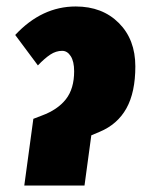

<svg xmlns="http://www.w3.org/2000/svg" viewBox="-20 -573 438 593"><path d="M83 -206 109 -216Q158 -234 183.5 -266.5Q209 -299 209 -353Q209 -383 198.5 -399.5Q188 -416 172 -416Q153 -416 135.5 -404.5Q118 -393 97 -371L27 -465Q109 -553 214 -553Q296 -553 347 -502Q398 -451 398 -368Q398 -288 370.5 -238.5Q343 -189 288 -166L262 -155L241 0H55Z"/></svg>

Font: Fira Sans Extra Condensed Black
Style: Italic
Weight: 900
Width: 3
Italic angle: -8°
Designer: Carrois Corporate & Edenspiekermann AG
Foundry: Carrois Corporate GbR & Edenspiekermann AG
Version: Version 4.203